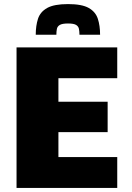

<svg xmlns="http://www.w3.org/2000/svg" viewBox="-20 -920 644 940"><path d="M61 0V-688H554V-537H266V-422H507V-273H266V-151H554V0ZM313 -900Q381 -900 414.5 -881Q448 -862 459 -828Q470 -794 470 -750H369Q369 -766 366.5 -778.5Q364 -791 352.5 -798Q341 -805 313 -805Q285 -805 273 -798Q261 -791 258.5 -778.5Q256 -766 256 -750H155Q155 -794 166 -828Q177 -862 211 -881Q245 -900 313 -900Z"/></svg>

Font: Saira ExtraBold
Style: Regular
Weight: 800
Designer: Hector Gatti with collaboration of the Omnibus-Type team
Foundry: Omnibus-Type
Version: Version 1.100; ttfautohint (v1.8.3)